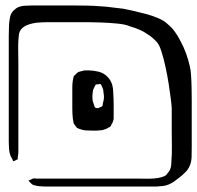

<svg xmlns="http://www.w3.org/2000/svg" viewBox="-20 -652 720 701"><path d="M680 -251V-117Q680 -99 679.5 -78.5Q679 -58 670 -41Q666 -33 659.5 -26Q653 -19 646 -13Q633 -2 618 9Q603 20 586 25Q579 27 569.5 27.5Q560 28 552 29H142Q134 29 125 28Q116 27 108 25Q98 23 94 18Q92 16 90 14Q88 12 86 10Q84 8 84 8Q85 6 87 6Q89 6 90 5Q95 2 100 0Q103 -1 107 -0.5Q111 0 114 0H479Q498 0 517.5 0.5Q537 1 556 -2Q564 -4 572.5 -6Q581 -8 588 -14L592 -20Q594 -23 596.5 -25.5Q599 -28 600 -31Q604 -39 605 -48.5Q606 -58 606 -66Q608 -89 607.5 -121Q607 -153 607 -175V-255Q607 -264 604 -288.5Q601 -313 596 -345Q591 -377 584 -409Q577 -441 569 -465.5Q561 -490 552 -499Q537 -516 517 -528Q503 -538 487 -544.5Q471 -551 454 -556Q439 -563 408 -566Q377 -569 346.5 -570Q316 -571 301 -571H154Q139 -571 119 -569.5Q99 -568 80.5 -561Q62 -554 53 -539Q49 -531 48.5 -521Q48 -511 47 -503Q46 -484 46.5 -464.5Q47 -445 47 -426V-98Q47 -94 46.5 -89Q46 -84 45 -79Q45 -78 45 -75Q45 -72 44 -70Q43 -69 42 -69Q41 -69 39 -68Q38 -67 34 -65Q30 -63 28 -64Q27 -65 27 -66.5Q27 -68 26 -69Q24 -73 22 -76.5Q20 -80 18 -84Q14 -95 13 -108.5Q12 -122 12 -134V-480Q12 -500 12 -521Q12 -542 13 -563Q14 -575 16.5 -588.5Q19 -602 28 -612Q30 -614 32.5 -616Q35 -618 36 -619Q38 -621 40.5 -622.5Q43 -624 45 -625Q56 -630 69.5 -631Q83 -632 95 -632H250Q273 -632 299 -631.5Q325 -631 347 -629Q368 -628 389 -625Q410 -622 431 -620Q442 -618 464 -613Q486 -608 511 -601.5Q536 -595 558 -585.5Q580 -576 591 -565Q607 -552 618.5 -536Q630 -520 639 -502Q651 -480 659.5 -456.5Q668 -433 673 -410Q676 -399 677.5 -377.5Q679 -356 679.5 -331.5Q680 -307 680 -285Q680 -263 680 -251ZM244 -311Q244 -323 244 -335Q244 -347 246 -359Q247 -362 247.5 -366Q248 -370 249 -373Q250 -375 252 -376.5Q254 -378 255 -379Q257 -381 259.5 -384Q262 -387 265 -388Q268 -390 272.5 -391Q277 -392 281 -393Q286 -395 292 -395Q298 -395 303 -395Q320 -395 339 -390.5Q358 -386 371 -373Q391 -354 393 -322.5Q395 -291 395 -268V-231Q395 -226 395 -220.5Q395 -215 393 -210Q392 -207 390.5 -203.5Q389 -200 387 -198Q385 -192 383 -190Q382 -189 380 -188Q378 -187 376 -186Q370 -182 365 -180.5Q360 -179 354 -177Q339 -175 323 -175Q307 -175 291 -176Q281 -177 268 -182Q267 -183 265 -183.5Q263 -184 261 -185Q260 -186 259 -188Q258 -190 256 -191Q255 -194 252.5 -196.5Q250 -199 249 -202Q248 -206 247.5 -210Q247 -214 246 -218Q245 -227 244.5 -236.5Q244 -246 244 -255ZM339 -257Q341 -259 346 -260.5Q351 -262 353 -264Q355 -266 355 -270Q355 -274 356 -277Q359 -285 359.5 -294.5Q360 -304 358 -313Q358 -324 354 -332Q353 -334 351 -339Q349 -344 347 -345Q346 -346 343 -345Q340 -344 339 -344Q338 -344 334 -344Q330 -344 329 -342Q328 -341 327.5 -340Q327 -339 326 -337Q325 -334 323 -330.5Q321 -327 320 -324Q319 -321 319 -317.5Q319 -314 318 -311Q317 -301 317.5 -291.5Q318 -282 322 -273Q323 -271 324 -266.5Q325 -262 327 -260Q329 -257 339 -257Z"/></svg>

Font: Rubik Vinyl
Style: Regular
Weight: 400
Designer: Hubert and Fischer, NaN
Foundry: Hubert and Fischer, NaN
Version: Version 2.200